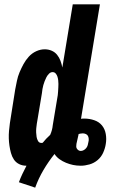

<svg xmlns="http://www.w3.org/2000/svg" viewBox="-20 -755 540 884"><path d="M142 109 67 84Q74 65 83 46Q92 27 102 8H101Q83 8 68 0.5Q53 -7 44 -20.5Q35 -34 30.5 -50.5Q26 -67 23.5 -84Q21 -101 20.5 -118Q20 -135 21.5 -152.5Q23 -170 25.5 -188Q28 -206 31 -223L50 -343Q54 -363 58 -383Q62 -403 70 -422Q78 -441 88 -459.5Q98 -478 112.5 -494Q127 -510 146.5 -519Q166 -528 186 -528Q203 -528 218 -521.5Q233 -515 243 -502.5Q253 -490 258.5 -475Q264 -460 267 -444L315 -735H440L353 -208Q357 -209 361 -209Q365 -209 369 -209Q392 -209 414 -201.5Q436 -194 449.5 -177.5Q463 -161 467 -138Q471 -115 467 -92Q464 -72 455 -52Q446 -32 429.5 -18Q413 -4 392 2Q371 8 352 8Q333 8 316.5 4.5Q300 1 284 -5.5Q268 -12 254 -22Q240 -32 231 -46Q203 -11 180 28Q157 67 142 109ZM170 -97Q172 -97 173.5 -97Q175 -97 177 -98Q184 -107 192.5 -116Q201 -125 211 -134Q216 -145 219 -156.5Q222 -168 223 -179L243 -299Q245 -308 246 -317Q247 -326 247.5 -334.5Q248 -343 248.5 -351.5Q249 -360 249 -368.5Q249 -377 248 -385.5Q247 -394 244.5 -402Q242 -410 236.5 -416.5Q231 -423 222 -423Q213 -423 205.5 -415.5Q198 -408 193.5 -399Q189 -390 185.5 -381Q182 -372 179.5 -363Q177 -354 175.5 -345Q174 -336 173 -326L153 -206Q151 -196 149.5 -185.5Q148 -175 147 -165Q146 -155 146.5 -144.5Q147 -134 148.5 -124.5Q150 -115 155 -106Q160 -97 170 -97ZM352 -60Q359 -60 366 -64Q373 -68 377.5 -74Q382 -80 384 -87Q386 -94 387 -101Q389 -108 388.5 -115.5Q388 -123 385 -129Q382 -135 375 -138Q368 -141 361 -141Q356 -141 351 -140Q346 -139 342 -138L341 -133Q339 -123 336.5 -113Q334 -103 332 -93Q331 -87 331 -81Q331 -75 334 -70.5Q337 -66 341.5 -63Q346 -60 352 -60Z"/></svg>

Font: Iosevka SS18 Extrabold
Style: Italic
Weight: 800
Italic angle: -9°
Monospace: yes
Designer: Belleve Invis
Foundry: Belleve Invis
Version: Version 25.1.1; ttfautohint (v1.8.4)